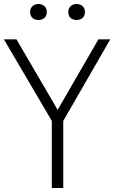

<svg xmlns="http://www.w3.org/2000/svg" viewBox="-34 -936 570 956"><path d="M224 0V-334L-14.5 -740H48L253 -389L456 -740H515L281 -334V0ZM347.5 -836.5Q329 -836.5 317.5 -847Q306 -857.5 306 -876Q306 -894 317.5 -905Q329 -916 347.5 -916Q366 -916 377.5 -905Q389 -894 389 -876Q389 -857.5 377.5 -847Q366 -836.5 347.5 -836.5ZM157.5 -836.5Q139 -836.5 127.5 -847Q116 -857.5 116 -876Q116 -894 127.5 -905Q139 -916 157.5 -916Q176 -916 187.5 -905Q199 -894 199 -876Q199 -857.5 187.5 -847Q176 -836.5 157.5 -836.5Z"/></svg>

Font: Encode Sans Condensed Condensed Light
Style: Regular
Weight: 300
Width: 3
Designer: Multiple Designers
Foundry: Impallari Type
Version: Version 3.000; ttfautohint (v1.8.3) -l 8 -r 50 -G 200 -x 14 